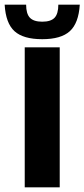

<svg xmlns="http://www.w3.org/2000/svg" viewBox="-59 -803 362 823"><path d="M47 0V-600H197V0ZM122 -635Q41 -635 3.2 -669.2Q-34.5 -703.5 -39 -783H53Q53 -744 69.2 -727Q85.5 -710 122 -710Q159 -710 175 -727Q191 -744 191 -783H283Q278 -703.5 240.2 -669.2Q202.5 -635 122 -635Z"/></svg>

Font: Big Shoulders Stencil Text Black
Style: Regular
Weight: 900
Designer: Patric King
Foundry: XO Type Co
Version: Version 1.000